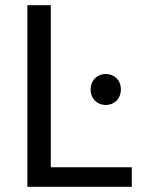

<svg xmlns="http://www.w3.org/2000/svg" viewBox="-20 -715 551 737"><path d="M386 -312C418 -312 444 -335 444 -372C444 -408 418 -431 386 -431C354 -431 328 -408 328 -371C328 -335 354 -312 386 -312ZM175 -73V-695H85V2H486V-73Z"/></svg>

Font: Repo
Style: Regular
Weight: 400
Designer: Stefan Peev
Foundry: Context Ltd
Version: Version 0.000